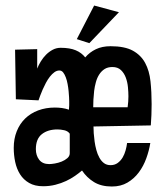

<svg xmlns="http://www.w3.org/2000/svg" viewBox="-20 -677 600 703"><path d="M535.2 -295.9Q535.2 -255.9 532.2 -217.8L322.3 -213.9Q322.3 -203.6 323.2 -189.2Q324.2 -174.8 326.4 -158.9Q328.6 -143.1 332.8 -127.7Q336.9 -112.3 343.8 -99.9Q350.6 -87.4 360.6 -79.8Q370.6 -72.3 384.8 -72.3Q399.9 -72.3 410.9 -80.3Q421.9 -88.4 429 -100.3Q436 -112.3 439.9 -126.5Q443.8 -140.6 445.3 -153.3H530.3Q525.9 -125.5 515.6 -97.2Q505.4 -68.8 488.3 -45.9Q471.2 -22.9 446.8 -8.5Q422.4 5.9 389.6 5.9Q350.6 5.9 324.2 -10.3Q297.9 -26.4 280.3 -52.7Q269 -43 254.6 -33Q240.2 -22.9 222.2 -14.4Q204.1 -5.9 182.9 -0.5Q161.6 4.9 137.7 4.9Q107.4 4.9 86.7 -7.1Q65.9 -19 53.5 -38.8Q41 -58.6 35.6 -84Q30.3 -109.4 30.3 -135.7Q30.3 -168.9 41.3 -196.3Q52.2 -223.6 72 -242.9Q91.8 -262.2 119.6 -272.7Q147.5 -283.2 180.7 -283.2Q193.8 -283.2 206.8 -281.5Q219.7 -279.8 232.4 -275.4Q233.4 -283.7 233.4 -291Q233.4 -298.3 233.4 -306.6Q233.4 -311 232.9 -321Q232.4 -331.1 231.2 -343.5Q230 -356 227.5 -369.4Q225.1 -382.8 220.9 -393.8Q216.8 -404.8 211.2 -411.9Q205.6 -418.9 197.3 -418.9Q188 -418.9 179.2 -412.6Q170.4 -406.2 162.6 -396.2Q154.8 -386.2 148.2 -373.8Q141.6 -361.3 136.2 -349.1Q130.9 -336.9 127 -326.4Q123 -315.9 121.1 -309.6L38.1 -313.5L35.2 -495.1L116.2 -497.1V-425.8Q121.1 -438.5 129.4 -452.1Q137.7 -465.8 148.7 -476.8Q159.7 -487.8 173.1 -494.9Q186.5 -502 202.1 -502Q235.8 -502 257.3 -492.9Q278.8 -483.9 292 -466.8Q308.1 -485.8 331.1 -496.8Q354 -507.8 384.8 -507.8Q436.5 -507.8 466.3 -491.5Q496.1 -475.1 511.5 -446.5Q526.9 -418 531 -379.2Q535.2 -340.3 535.2 -295.9ZM450.2 -324.2Q450.2 -338.9 448.5 -357.4Q446.8 -376 440.7 -392.6Q434.6 -409.2 422.9 -420.4Q411.1 -431.6 391.6 -431.6Q374.5 -431.6 362.8 -424.1Q351.1 -416.5 343.3 -404.3Q335.4 -392.1 331.1 -376.2Q326.7 -360.4 324.7 -344Q322.8 -327.6 322 -312Q321.3 -296.4 321.3 -284.2H447.3Q450.2 -304.7 450.2 -324.2ZM235.4 -116.2V-187.5Q228.5 -197.3 215.1 -200.2Q201.7 -203.1 190.4 -203.1Q155.3 -203.1 133.3 -185.8Q111.3 -168.5 111.3 -130.9Q111.3 -107.9 123.5 -92Q135.7 -76.2 160.2 -76.2Q168 -76.2 180.9 -78.4Q193.8 -80.6 205.8 -85.4Q217.8 -90.3 226.6 -97.9Q235.4 -105.5 235.4 -116.2ZM415.5 -632.3 307.1 -519 261.2 -533.7 324.7 -656.7Z"/></svg>

Font: Maiden Orange
Style: Regular
Weight: 400
Designer: Astigmatic (AOETI)
Foundry: Astigmatic (AOETI)
Version: Version 1.000